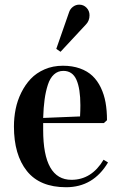

<svg xmlns="http://www.w3.org/2000/svg" viewBox="-20 -786 519 821"><path d="M39.6 -245.1Q39.6 -283.2 46.9 -319.6Q54.2 -356 70.8 -389.6Q87.4 -423.3 111.3 -448.7Q135.3 -474.1 170.7 -489.5Q206.1 -504.9 249 -504.9Q289.6 -504.9 321.8 -493.4Q354 -481.9 375.5 -461.4Q397 -440.9 411.1 -411.4Q425.3 -381.8 431.4 -347.4Q437.5 -313 437.5 -272L424.3 -259.8H164.6V-230Q164.6 -17.1 285.6 -17.1Q371.6 -17.1 422.9 -103L441.9 -91.3Q378.9 14.6 262.7 14.6Q150.4 14.6 95 -54.7Q39.6 -124 39.6 -245.1ZM164.6 -281.7 322.3 -288.1Q323.7 -313 323.7 -335.9Q323.7 -406.7 306.9 -444.8Q290 -482.9 251 -482.9Q227.5 -482.9 210.7 -467.5Q193.8 -452.1 184.6 -423.3Q175.3 -394.5 170.7 -360.6Q166 -326.7 164.6 -281.7ZM220.7 -577.1 274.9 -732.4Q279.3 -747.1 291.5 -756.6Q303.7 -766.1 318.8 -766.1Q337.4 -766.1 350.1 -752.9Q362.8 -739.7 362.8 -720.7Q362.8 -697.3 347.7 -681.6L238.8 -564.5Z"/></svg>

Font: Vidaloka
Style: Regular
Weight: 400
Designer: Cyreal (www.cyreal.org)
Foundry: Cyreal (www.cyreal.org)
Version: Version 1.011